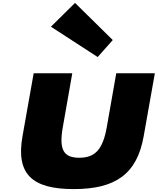

<svg xmlns="http://www.w3.org/2000/svg" viewBox="-20 -1281 1087 1323"><path d="M497 -1261 331 -1097 653 -888 757 -1005ZM212 -776H478L413 -406C386 -253 415 -194 526 -194C637 -194 689 -253 716 -406L781 -776H1047L970 -342C924 -82 776 22 488 22C200 22 89 -82 135 -342Z"/></svg>

Font: Hussar Dziwak
Style: Kur
Weight: 400
Version: Version 1.022